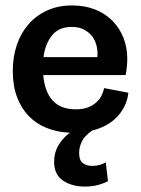

<svg xmlns="http://www.w3.org/2000/svg" viewBox="-20 -478 518 706"><path d="M452 -137Q447 -89 413 -51Q379 -13 319 2Q290 22 280.5 43Q271 64 271 84Q271 112 285 122Q299 132 319 132Q347 132 369 119L377 188Q360 197 339 202.5Q318 208 292 208Q244 208 211.5 186Q179 164 179 117Q179 83 195 56Q211 29 237 10Q190 8 151.5 -7.5Q113 -23 85.5 -51.5Q58 -80 42.5 -121.5Q27 -163 27 -217Q27 -269 42 -313Q57 -357 85 -389Q113 -421 153.5 -439.5Q194 -458 245 -458Q291 -458 328.5 -443.5Q366 -429 392.5 -402.5Q419 -376 433.5 -340Q448 -304 448 -262Q448 -233 442 -202H139Q144 -141 173.5 -108.5Q203 -76 259 -76Q285 -76 303 -83Q321 -90 333.5 -101Q346 -112 353 -126Q360 -140 363 -154ZM338 -268Q340 -288 335.5 -308Q331 -328 319.5 -343.5Q308 -359 289.5 -369Q271 -379 244 -379Q196 -379 171 -347.5Q146 -316 140 -268Z"/></svg>

Font: Zilla Slab SemiBold
Style: Regular
Weight: 600
Designer: Typotheque.com
Foundry: Typotheque type foundry
Version: Version 1.1; 2017